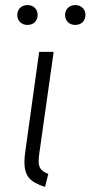

<svg xmlns="http://www.w3.org/2000/svg" viewBox="-20 -727 356 755"><path d="M191 -523 136 -134Q134 -122 133 -112.5Q132 -103 132 -95Q132 -72 141 -61.5Q150 -51 170 -43L157 8Q112 -6 94 -27.5Q76 -49 76 -89Q76 -105 79 -128L134 -523ZM48 -668Q48 -685 59 -696Q70 -707 88 -707Q106 -707 117 -696Q128 -685 128 -668Q128 -651 117 -640Q106 -629 88 -629Q70 -629 59 -640Q48 -651 48 -668ZM236 -668Q236 -685 247 -696Q258 -707 276 -707Q294 -707 305 -696Q316 -685 316 -668Q316 -651 305 -640Q294 -629 276 -629Q258 -629 247 -640Q236 -651 236 -668Z"/></svg>

Font: Glekhifnjqigglhiwekvrgaqftz
Style: Regular
Weight: 300
Italic angle: -8°
Designer: Carrois Corporate & Edenspiekermann
Foundry: Carrois Corporate GbR & Edenspiekermann AG
Version: Version 2.001